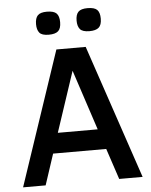

<svg xmlns="http://www.w3.org/2000/svg" viewBox="-58 -917 758 965"><g transform="rotate(-5 320.5 -434.5)"><path d="M19 0 246.1 -675.8H394L622.1 0H503.9L452.1 -155.8H184.1L132.8 0ZM216.8 -257.8H418L317.9 -562ZM481.9 -811Q481.9 -778.8 467 -765.9Q452.1 -752.9 419.9 -752.9Q384.8 -752.9 372.3 -768.1Q359.9 -783.2 359.9 -811Q359.9 -841.3 373.3 -855.2Q386.7 -869.1 419.9 -869.1Q454.6 -869.1 468.3 -855.5Q481.9 -841.8 481.9 -811ZM276.9 -811Q276.9 -778.8 262.2 -765.9Q247.6 -752.9 214.8 -752.9Q179.7 -752.9 167.5 -768.1Q155.3 -783.2 155.3 -811Q155.3 -841.3 168.5 -855.2Q181.6 -869.1 214.8 -869.1Q249.5 -869.1 263.2 -855.5Q276.9 -841.8 276.9 -811Z"/></g></svg>

Font: Clear Sans Medium
Style: Regular
Weight: 500
Foundry: Intel Corporation
Version: Version 1.00